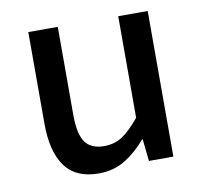

<svg xmlns="http://www.w3.org/2000/svg" viewBox="-62 -556 675 635"><g transform="rotate(-10 275.0 -238.5)"><path d="M221 12Q144 12 108 -38Q72 -88 72 -181V-489H171V-193Q171 -129 190.5 -101.5Q210 -74 254 -74Q289 -74 315.5 -91.5Q342 -109 374 -148V-489H473V0H391L383 -74H381Q348 -35 309.5 -11.5Q271 12 221 12Z"/></g></svg>

Font: Source Sans 3 Medium
Style: Regular
Weight: 500
Designer: Paul D. Hunt
Foundry: Adobe
Version: Version 3.052;hotconv 1.1.0;makeotfexe 2.6.0